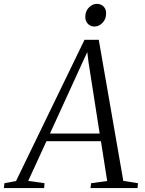

<svg xmlns="http://www.w3.org/2000/svg" viewBox="-80 -950 732 970"><path d="M-60.5 0 -57.5 -24.5 1 -35.5 347 -749H419L543 -36L617 -24.5L615 0H377L380.5 -24.5L461.5 -35.5L430 -236.5H154.5L62.5 -36L145 -24.5L143 0ZM172.5 -275.5H423.5L367 -637L361 -687L339 -639.5ZM397 -816Q383.5 -816 373 -822.5Q362.5 -829 356.5 -840.5Q350.5 -852 351 -867Q351.5 -894.5 369.5 -912.5Q387.5 -930.5 409 -930.5Q430 -930.5 443.2 -917.2Q456.5 -904 456 -882Q456 -853.5 438 -834.8Q420 -816 397 -816Z"/></svg>

Font: Merriweather 96pt Light
Style: Italic
Weight: 300
Italic angle: -7.8°
Version: Version 2.101